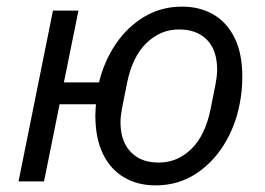

<svg xmlns="http://www.w3.org/2000/svg" viewBox="-20 -548 801 580"><path d="M450 12Q396 12 355 -12Q314 -36 291 -83Q268 -130 268 -200Q268 -208 269 -221.5Q270 -235 272 -263L299 -233H160L113 0H36L140 -516H217L173 -299H279Q295 -364 330 -415.5Q365 -467 416 -497.5Q467 -528 530 -528Q584 -528 625 -504Q666 -480 689 -433Q712 -386 712 -316Q712 -295 710 -274.5Q708 -254 704 -234Q691 -166 656 -110Q621 -54 568.5 -21Q516 12 450 12ZM460 -57Q516 -57 558 -98Q600 -139 616 -218L631 -293Q633 -304 634.5 -315.5Q636 -327 636 -338Q636 -374 623.5 -401Q611 -428 585 -443.5Q559 -459 520 -459Q465 -459 422.5 -418Q380 -377 364 -298L349 -223Q347 -212 345.5 -200.5Q344 -189 344 -178Q344 -142 357 -115Q370 -88 395.5 -72.5Q421 -57 460 -57Z"/></svg>

Font: IBM Plex Sans
Style: Italic
Weight: 400
Italic angle: -11.31°
Designer: Mike Abbink, Paul van der Laan, Pieter van Rosmalen
Foundry: Bold Monday
Version: Version 3.201